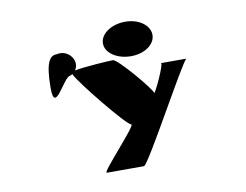

<svg xmlns="http://www.w3.org/2000/svg" viewBox="-66 -847 964 752"><g transform="rotate(-10 415.5 -471.0)"><path d="M142 -550C142 -444 200 -585 225 -585C229 -586 232 -588 235 -590C249 -556 412 -356 428 -356C447 -356 284 -186 301 -186H449C466 -186 673 -572 686 -572H584C596 -572 538 -450 538 -462C538 -475 420 -616 401 -616C387 -616 286 -610 248 -602C256 -614 259 -630 252 -645C242 -670 214 -684 188 -677C162 -677 142 -656 142 -550ZM374 -687C374 -649 419 -619 474 -619C529 -619 571 -649 571 -687C571 -725 529 -756 474 -756C419 -756 374 -725 374 -687Z"/></g></svg>

Font: Ampere
Style: SuExt
Weight: 400
Version: Version 1